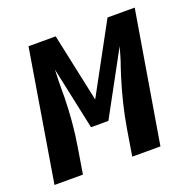

<svg xmlns="http://www.w3.org/2000/svg" viewBox="-116 -618 715 717"><g transform="rotate(-20 241.5 -260.0)"><path d="M-17 0 69 -520H177L235 -248L383 -520H491L404 0H292L309 -104Q317 -152 328.5 -199.5Q340 -247 355 -295L366 -329Q373 -348 378.5 -367Q384 -386 389 -404L254 -156H185L132 -404Q131 -386 130.5 -367Q130 -348 130 -329V-295Q129 -247 125 -199.5Q121 -152 113 -104L96 0Z"/></g></svg>

Font: Iosevka SS04
Style: Bold Italic
Weight: 700
Italic angle: -9°
Monospace: yes
Designer: Belleve Invis
Foundry: Belleve Invis
Version: Version 19.0.0; ttfautohint (v1.8.4)